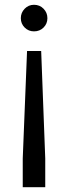

<svg xmlns="http://www.w3.org/2000/svg" viewBox="-20 -532 270 802"><path d="M75 250V130L93 -319H152L169 130V250ZM67 -456Q67 -479 83 -495.5Q99 -512 122 -512Q146 -512 162 -495.5Q178 -479 178 -456Q178 -433 162 -417Q146 -401 122 -401Q99 -401 83 -417Q67 -433 67 -456Z"/></svg>

Font: Lopes Sans
Style: Regular
Weight: 400
Designer: Gabriel Lam, Diego Maldonado
Foundry: TypeRant, Foresti Design
Version: Version 4.000